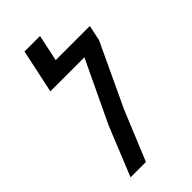

<svg xmlns="http://www.w3.org/2000/svg" viewBox="-236 -827 892 892"><g transform="rotate(-45 209.5 -381.0)"><path d="M56.2 0 154.8 -242.7 298.8 -545.9H75.2L121.1 -761.7H223.1L195.3 -630.9H419.4L403.3 -554.2L257.8 -244.1L157.2 0Z"/></g></svg>

Font: Open Sans Condensed SemiBold
Style: Italic
Weight: 600
Width: 3
Italic angle: -12°
Designer: Monotype Design Team
Foundry: Monotype Imaging Inc.
Version: Version 3.000; ttfautohint (v1.8.4)